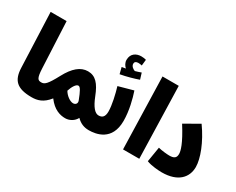

<svg xmlns="http://www.w3.org/2000/svg" viewBox="-107 -1282 2167 1760"><g transform="rotate(30 977.0 -402.5)"><path d="M294 5C346 5 379 -27 379 -78C379 -120 353 -157 304 -157C268 -157 252 -167 247 -271L224 -760H55L78 -181C83 -53 136 5 294 5Z M294 5C355 5 413 -10 472 -85C535 0 603 18 657 18C702 18 748 -8 769 -50C807 -12 848 5 899 5C950 5 984 -30 984 -78C984 -120 958 -157 909 -157C871 -157 833 -200 796 -294C752 -407 705 -460 625 -460C548 -460 483 -405 425 -296C362 -178 338 -157 304 -157ZM549 -211C564 -259 590 -302 614 -302C634 -302 652 -268 684 -185C695 -156 676 -137 651 -137C620 -137 574 -168 549 -211Z M888 -581C956 -593 1028 -614 1076 -631L1056 -696C1037 -689 1016 -682 994 -676C974 -683 948 -701 948 -728C948 -746 961 -757 985 -757C999 -757 1012 -755 1024 -752L1031 -816C1018 -820 1001 -823 980 -823C930 -823 877 -797 877 -727C877 -698 893 -672 912 -655C902 -653 888 -651 871 -648Z M899 5C976 5 1134 -19 1134 -228C1134 -335 1104 -450 1080 -520L925 -477C946 -408 971 -301 971 -234C971 -175 946 -157 909 -157Z M1260 0H1432L1411 -760H1239Z M1511 -20C1559 0 1641 5 1671 5C1845 5 1919 -85 1919 -193C1919 -281 1865 -426 1766 -564L1611 -475C1709 -320 1726 -252 1726 -220C1726 -177 1703 -163 1654 -163C1631 -163 1575 -168 1537 -178Z"/></g></svg>

Font: Noto Sans Arabic ExtCond Blk
Style: Regular
Weight: 900
Width: 2
Designer: Monotype Design Team, Nadine Chahine, Nizar Qandah and Khaled Hosny
Foundry: Monotype Imaging Inc.
Version: Version 2.012